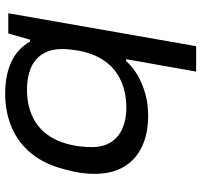

<svg xmlns="http://www.w3.org/2000/svg" viewBox="-38 -726 776 740"><g transform="rotate(90 350.0 -356.0)"><path d="M340 12Q270 12 219 -11.5Q168 -35 140 -84H133L109 0H31L158 -724H256L208 -454H215Q241 -482 274 -500.5Q307 -519 345 -529Q383 -539 426 -539Q494 -539 544.5 -515.5Q595 -492 622.5 -446Q650 -400 650 -333Q650 -301 645 -271.5Q640 -242 632 -215Q613 -140 572 -89.5Q531 -39 472 -13.5Q413 12 340 12ZM326 -72Q380 -72 424.5 -91Q469 -110 499 -150.5Q529 -191 541 -255Q544 -272 545 -284Q546 -296 546.5 -304.5Q547 -313 547 -320Q547 -367 527.5 -396.5Q508 -426 473.5 -440.5Q439 -455 396 -455Q353 -455 317 -444Q281 -433 252 -410.5Q223 -388 203.5 -353Q184 -318 175 -270Q173 -255 171.5 -244Q170 -233 169.5 -225Q169 -217 169 -209Q169 -162 188.5 -131.5Q208 -101 243 -86.5Q278 -72 326 -72Z"/></g></svg>

Font: Archivo Expanded
Style: Italic
Weight: 400
Width: 7
Italic angle: -10°
Designer: Hector Gatti
Foundry: Omnibus-Type
Version: Version 2.001